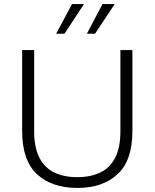

<svg xmlns="http://www.w3.org/2000/svg" viewBox="-20 -914 760 944"><path d="M360 10Q235 10 162 -57.5Q89 -125 89 -269V-668H148V-269Q148 -189 173.5 -139Q199 -89 246.5 -66Q294 -43 360 -43Q426 -43 473.5 -66Q521 -89 546.5 -139Q572 -189 572 -269V-668H631V-269Q631 -125 558 -57.5Q485 10 360 10ZM407 -748 484 -894H544L447 -748ZM256 -748 334 -894H393L297 -748Z"/></svg>

Font: Gantari Light
Style: Regular
Weight: 300
Designer: Anugrah Pasau
Foundry: Lafontype
Version: Version 1.000; ttfautohint (v1.8.3)